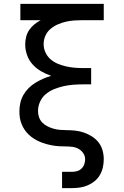

<svg xmlns="http://www.w3.org/2000/svg" viewBox="-20 -755 640 990"><path d="M300 215V131H350Q364 131 377 127.5Q390 124 400 114.5Q410 105 414.5 92Q419 79 419 66Q419 49 409 34.5Q399 20 384 12Q369 4 352 2Q335 0 318.5 0Q302 0 285 -1Q268 -2 251 -5Q234 -8 218 -12.5Q202 -17 186.5 -23.5Q171 -30 156.5 -39Q142 -48 129.5 -59.5Q117 -71 107.5 -85Q98 -99 91.5 -115Q85 -131 82.5 -147.5Q80 -164 80 -181Q80 -203 85 -225Q90 -247 101 -266Q112 -285 128 -301Q144 -317 163 -328.5Q182 -340 202.5 -349Q223 -358 244 -364Q217 -373 192 -387.5Q167 -402 148 -423Q129 -444 119.5 -471Q110 -498 110 -527Q110 -546 115 -565.5Q120 -585 131 -601Q142 -617 157.5 -629.5Q173 -642 190 -651H85V-735H515V-651H407Q385 -651 363 -649.5Q341 -648 319.5 -643Q298 -638 277.5 -629Q257 -620 240 -605.5Q223 -591 214 -570.5Q205 -550 205 -527Q205 -505 214.5 -484.5Q224 -464 240.5 -449.5Q257 -435 277.5 -426.5Q298 -418 319.5 -413Q341 -408 363 -406Q385 -404 407 -404H450V-320H407Q382 -320 357 -318Q332 -316 307.5 -310.5Q283 -305 259.5 -295.5Q236 -286 216.5 -270Q197 -254 186.5 -230.5Q176 -207 176 -182Q176 -166 181.5 -150Q187 -134 198.5 -122.5Q210 -111 225 -103.5Q240 -96 256 -91.5Q272 -87 288.5 -85.5Q305 -84 321 -84Q345 -84 368 -81.5Q391 -79 412.5 -71.5Q434 -64 454 -51.5Q474 -39 488 -21Q502 -3 508.5 19.5Q515 42 515 66Q515 87 510.5 107.5Q506 128 495.5 146.5Q485 165 468.5 178.5Q452 192 432.5 200.5Q413 209 392 212Q371 215 350 215Z"/></svg>

Font: Iosevka Aile Medium
Style: Regular
Weight: 500
Designer: Belleve Invis
Foundry: Belleve Invis
Version: Version 27.3.5; ttfautohint (v1.8.4)